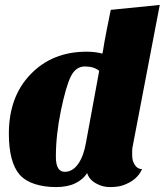

<svg xmlns="http://www.w3.org/2000/svg" viewBox="-20 -740 669 780"><path d="M332 -530Q368 -530 396 -522Q397 -526 399 -537L404 -568Q408 -588 414 -621L430 -700L629 -720L518 -140Q517 -134 517 -124V-108Q517 -86 528 -69.5Q539 -53 557 -53Q537 -6 476 14Q455 20 425.5 20Q396 20 369 4.5Q342 -11 334 -37Q318 -11 286 4.5Q254 20 207.5 20Q161 20 122.5 8Q84 -4 60 -30Q16 -81 16 -197Q16 -347 104 -438Q192 -530 332 -530ZM207 -103Q207 -42 243 -42Q275 -42 297.5 -74Q320 -106 329 -159L383 -452Q362 -470 325 -470Q288 -470 268 -430Q248 -390 227.5 -291Q207 -192 207 -103Z"/></svg>

Font: Sansita One
Style: Regular
Weight: 400
Version: Version 1.002